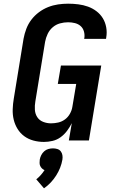

<svg xmlns="http://www.w3.org/2000/svg" viewBox="-20 -763 640 1043"><path d="M219 8Q189 8 161.5 0.5Q134 -7 112 -23Q90 -39 75.5 -62.5Q61 -86 54.5 -113Q48 -140 49 -169.5Q50 -199 55 -228L108 -553Q113 -580 123 -606.5Q133 -633 150.5 -656Q168 -679 191.5 -696.5Q215 -714 241.5 -724.5Q268 -735 295.5 -739Q323 -743 350 -743Q378 -743 405.5 -739.5Q433 -736 458 -727Q483 -718 504 -702Q525 -686 538.5 -664Q552 -642 557 -614.5Q562 -587 557 -559Q557 -557 556.5 -555.5Q556 -554 556 -552H437Q437 -553 437.5 -554Q438 -555 438 -555Q441 -574 436 -592Q431 -610 418 -621.5Q405 -633 387 -637.5Q369 -642 350 -642Q328 -642 306 -636Q284 -630 266.5 -615Q249 -600 239 -579Q229 -558 225 -536L172 -212Q168 -189 169.5 -166.5Q171 -144 182.5 -126.5Q194 -109 214.5 -101Q235 -93 257 -93Q277 -93 296.5 -97.5Q316 -102 332.5 -114Q349 -126 359.5 -144.5Q370 -163 373 -182L394 -307H294L311 -407H530L463 0H354L370 -94Q359 -72 344 -52Q329 -32 309 -17.5Q289 -3 265 2.5Q241 8 219 8ZM219 260 177 211Q190 201 201.5 188Q213 175 222 161Q214 158 208 152Q202 146 198.5 138.5Q195 131 195 122Q195 113 196 104Q198 92 204 80Q210 68 220 59Q230 50 242.5 46.5Q255 43 268 43Q280 43 291.5 46.5Q303 50 310 59Q317 68 319 80Q321 92 319 104Q315 127 306.5 148.5Q298 170 285 190.5Q272 211 255.5 228.5Q239 246 219 260Z"/></svg>

Font: Iosevka Curly Extended Oblique
Style: Bold
Weight: 700
Width: 7
Italic angle: -9°
Monospace: yes
Designer: Belleve Invis
Foundry: Belleve Invis
Version: Version 11.1.0; ttfautohint (v1.8.3)